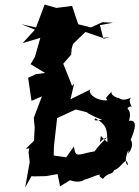

<svg xmlns="http://www.w3.org/2000/svg" viewBox="-20 -793 615 847"><path d="M436 -622 421 -682 479 -693 432 -695 381 -672 325 -686 298 -767 229 -758 177 -773 139 -672 75 -686 134 -662 80 -603 158 -626 134 -542 115 -510 179 -471 139 -466 104 -450 119 -348 165 -368 129 -273 133 -231 130 -172 94 -137 109 -138 106 -121 111 -78 91 34 119 -16 129 -15 183 -16 234 -25 245 29 289 2C350 24 375 -19 331 -6C332 17 395 -19 416 -22C441 -23 398 -25 434 -4C458 -35 476 -20 483 -42C519 -53 536 -111 545 -64C518 -75 556 -162 545 -115C585 -161 542 -200 552 -165C560 -186 601 -269 549 -260C567 -320 522 -310 556 -324C571 -315 539 -347 559 -363C511 -338 497 -371 505 -362C508 -355 457 -375 476 -392C426 -343 460 -366 450 -350C390 -350 363 -392 382 -400L291 -355L307 -424L298 -414L259 -512L294 -552L296 -578L302 -599L357 -652L432 -626L465 -629ZM425 -193C419 -141 410 -171 452 -187C366 -102 401 -110 401 -126C324 -114 314 -91 306 -147L272 -99L217 -107L218 -148C223 -189 227 -231 232 -272L314 -310L371 -296C344 -307 391 -277 434 -264C447 -271 381 -251 401 -271C451 -242 452 -225 454 -165Z"/></svg>

Font: Asimov Aggro
Style: It
Weight: 500
Designer: Google
Version: Version 2.000980; 2014